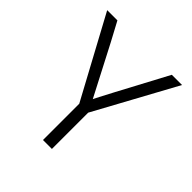

<svg xmlns="http://www.w3.org/2000/svg" viewBox="-182 -809 943 943"><g transform="rotate(45 290.0 -337.0)"><path d="M320 0H258V-252L30 -674H101L154 -575L289 -315Q297 -334 479 -674H550L320 -252Z"/></g></svg>

Font: Hind Jalandhar Light
Style: Regular
Weight: 300
Designer: Namrata Goyal
Foundry: Indian Type Foundry
Version: Version 0.702;PS 1.0;hotconv 1.0.81;makeotf.lib2.5.63406